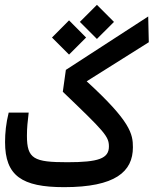

<svg xmlns="http://www.w3.org/2000/svg" viewBox="-20 -773 638 797"><path d="M246.1 3.9C459 3.9 531.7 -60.5 531.7 -161.6C531.7 -216.8 522.5 -268.6 339.8 -435.5L597.7 -597.7L595.2 -704.6L253.4 -482.9L240.7 -392.1C414.1 -226.1 432.1 -207 432.1 -165C432.1 -115.2 389.6 -99.6 259.8 -99.6C120.6 -99.6 91.8 -113.3 91.8 -209.5C91.8 -244.1 94.7 -266.6 99.1 -305.7H16.1C4.9 -261.2 1 -220.7 1 -183.1C1 -43.5 70.3 3.9 246.1 3.9ZM382.3 -611.3 453.1 -682.1 382.3 -752.9 311.5 -682.1ZM266.6 -546.4 337.4 -617.2 266.6 -688.5 195.8 -617.2Z"/></svg>

Font: Cascadia Code PL
Style: Regular
Weight: 400
Monospace: yes
Designer: Aaron Bell
Foundry: Saja Typeworks
Version: Version 2404.023